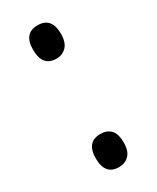

<svg xmlns="http://www.w3.org/2000/svg" viewBox="-149 -588 527 644"><g transform="rotate(-30 114.0 -265.5)"><path d="M60 -476Q60 -540 114 -540Q168 -540 168 -476Q168 -443 152.5 -427Q137 -411 114 -411Q60 -411 60 -476ZM60 -55Q60 -119 114 -119Q139 -119 153.5 -104Q168 -89 168 -55Q168 -22 152.5 -6.5Q137 9 114 9Q60 9 60 -55Z"/></g></svg>

Font: Noto Sans Lao ExtraCondensed
Style: Regular
Weight: 400
Width: 2
Designer: Monotype Design Team
Foundry: Monotype Imaging Inc.
Version: Version 2.003; ttfautohint (v1.8.4.7-5d5b)